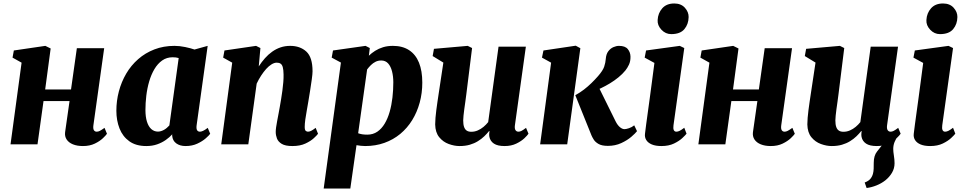

<svg xmlns="http://www.w3.org/2000/svg" viewBox="-20 -829 5544 1103"><path d="M516.5 -109Q514 -89.5 519.5 -81Q525 -72.5 535.5 -72.5Q544 -72.5 552.8 -76.8Q561.5 -81 580.5 -94.5L594.5 -60.5Q589 -52 571.2 -35Q553.5 -18 524.5 -4Q495.5 10 456.5 10Q423 10 399 0.2Q375 -9.5 363 -27.5Q351 -45.5 354 -69.5L379.5 -248.5H230L195.5 0H40.5L104 -469L52 -498L59.5 -539L240.5 -565.5L271 -550.5L239.5 -315H388L421.5 -552H578.5Z M1109.5 -109Q1107 -89.5 1112.2 -81Q1117.5 -72.5 1128.5 -72.5Q1135.5 -72.5 1146 -77Q1156.5 -81.5 1173.5 -94.5L1187.5 -60.5Q1181.5 -51.5 1162.2 -34.5Q1143 -17.5 1113.5 -3.8Q1084 10 1046 10Q1014 10 992.8 -5.2Q971.5 -20.5 969 -49.5L969.5 -57.5Q954.5 -40.5 932.5 -25Q910.5 -9.5 882.8 0.2Q855 10 820.5 10Q761 10 722.8 -17.5Q684.5 -45 666.5 -91.2Q648.5 -137.5 648.5 -192.5Q648.5 -250 663 -304.5Q677.5 -359 705.2 -406.2Q733 -453.5 773.8 -489.2Q814.5 -525 867 -545.2Q919.5 -565.5 982.5 -565.5Q1011.5 -565.5 1043.8 -558.8Q1076 -552 1097.5 -544.5L1173 -565.5ZM1006.5 -495.5Q998.5 -498 989.8 -499Q981 -500 972 -500Q937.5 -500 911.5 -481.5Q885.5 -463 867 -431.8Q848.5 -400.5 837 -361Q825.5 -321.5 820.5 -279.2Q815.5 -237 815.5 -197Q815.5 -158 824.2 -130Q833 -102 849.2 -87.5Q865.5 -73 887.5 -73Q896.5 -73 905.2 -75.8Q914 -78.5 922.5 -83.2Q931 -88 938.5 -94.5Q946 -101 953 -108.5Z M1466.5 -447.5Q1483 -473 1502 -494.5Q1521 -516 1543.5 -532Q1566 -548 1591.8 -556.8Q1617.5 -565.5 1647 -565.5Q1704 -565.5 1739.8 -532.8Q1775.5 -500 1775.5 -419.5Q1775.5 -404.5 1771.2 -373.5Q1767 -342.5 1761.5 -308.2Q1756 -274 1751.5 -247Q1747.5 -222 1742.5 -195Q1737.5 -168 1734 -143Q1730.5 -118 1730.5 -100Q1730.5 -82 1736.5 -77.2Q1742.5 -72.5 1749 -72.5Q1757.5 -72.5 1767.2 -77.2Q1777 -82 1793.5 -94.5L1807 -60.5Q1801.5 -52.5 1783.2 -35.5Q1765 -18.5 1734.2 -4.2Q1703.5 10 1660 10Q1619 10 1598.5 -2.5Q1578 -15 1571 -33.5Q1564 -52 1564 -71Q1564 -82 1566.2 -98Q1568.5 -114 1572.2 -133.8Q1576 -153.5 1580 -174.8Q1584 -196 1587.5 -216Q1591 -236.5 1595 -260Q1599 -283.5 1602.2 -308.2Q1605.5 -333 1607.5 -357Q1609.5 -381 1609 -401.5Q1608.5 -428.5 1604.5 -443Q1600.5 -457.5 1592 -463.2Q1583.5 -469 1570 -469Q1555.5 -469 1539.8 -459.2Q1524 -449.5 1509 -432.8Q1494 -416 1480 -394.5Q1466 -373 1454.5 -348.5L1406.5 0H1251L1314 -469L1262 -498L1269.5 -539L1451 -565.5L1476 -553Z M1839.5 254 1938.5 -469.5 1885.5 -498 1893 -539 2080 -565.5 2104.5 -553 2099 -509Q2114.5 -524 2135 -537Q2155.5 -550 2180.8 -557.8Q2206 -565.5 2237 -565.5Q2292.5 -565.5 2330.2 -540.8Q2368 -516 2387 -469Q2406 -422 2406 -354.5Q2406 -294 2391 -239.2Q2376 -184.5 2348 -139Q2320 -93.5 2279.8 -60Q2239.5 -26.5 2188.2 -8.2Q2137 10 2077.5 10Q2065.5 10 2052.8 8.5Q2040 7 2028 5L1992.5 254ZM2037.5 -63.5Q2048.5 -59.5 2061 -57.5Q2073.5 -55.5 2090 -55.5Q2123 -55.5 2147.8 -72.5Q2172.5 -89.5 2190 -118.8Q2207.5 -148 2218.5 -186.5Q2229.5 -225 2234.5 -268.5Q2239.5 -312 2239.5 -356Q2239.5 -390 2232.2 -418.8Q2225 -447.5 2209.8 -464.5Q2194.5 -481.5 2170 -481.5Q2152 -481.5 2137.5 -474.2Q2123 -467 2111 -455.2Q2099 -443.5 2089 -430Z M2620 10Q2590 10 2557.8 -1.8Q2525.5 -13.5 2503.2 -40.8Q2481 -68 2480 -114Q2480 -131.5 2481.8 -152.5Q2483.5 -173.5 2486.5 -196.5Q2489.5 -219.5 2493 -243.5Q2496.5 -267.5 2500 -290.5L2527 -469.5L2465.5 -507L2473 -548.5L2667 -565.5L2692 -553L2659 -288Q2656.5 -266.5 2653.2 -244.2Q2650 -222 2647.2 -201.8Q2644.5 -181.5 2642.8 -165Q2641 -148.5 2641 -137.5Q2641 -114 2646 -99.8Q2651 -85.5 2661 -78.8Q2671 -72 2687.5 -72Q2707 -72 2724.8 -79.8Q2742.5 -87.5 2757.8 -100.2Q2773 -113 2784.5 -127.5L2844 -561H3001L2938 -109Q2935.5 -90 2941.5 -81.2Q2947.5 -72.5 2958 -72.5Q2966.5 -72.5 2975.2 -76.8Q2984 -81 3002 -94.5L3016 -61Q3010.5 -52 2992.8 -35Q2975 -18 2946 -4Q2917 10 2879 10Q2838.5 10 2817.5 -4Q2796.5 -18 2791.5 -42.5Q2791 -45.5 2790.5 -49.5Q2790 -53.5 2790.2 -57.8Q2790.5 -62 2791 -66.8Q2791.5 -71.5 2792 -75.5L2790 -76.5Q2777.5 -61 2761.8 -45.8Q2746 -30.5 2725.2 -17.8Q2704.5 -5 2678.8 2.5Q2653 10 2620 10Z M3083 0 3146 -469 3093.5 -498 3102 -539 3287.5 -566.5 3314 -552 3238.5 0ZM3472 9Q3437.5 9 3418.5 -2Q3399.5 -13 3390.8 -27.2Q3382 -41.5 3378 -51L3285 -282Q3312 -297 3334.8 -314.5Q3357.5 -332 3377.5 -351.5Q3397.5 -371 3415.5 -391.5Q3443.5 -423.5 3451 -446.2Q3458.5 -469 3460 -490Q3462 -518 3474.5 -534.5Q3487 -551 3503.8 -558.2Q3520.5 -565.5 3536 -565.5Q3571.5 -565.5 3586.5 -547Q3601.5 -528.5 3602 -504Q3602.5 -477 3593.2 -457.5Q3584 -438 3573 -424.5Q3556 -403.5 3533 -384.8Q3510 -366 3484 -350.2Q3458 -334.5 3432 -322.2Q3406 -310 3382.5 -301L3407.5 -352.5L3516.5 -132Q3527.5 -110 3541.2 -98.5Q3555 -87 3567.5 -87Q3577 -87 3593.5 -92.5Q3610 -98 3623.5 -109L3639.5 -75.5Q3630.5 -63.5 3607 -43.2Q3583.5 -23 3549 -7Q3514.5 9 3472 9Z M3779.5 10Q3746.5 10 3724.5 0.8Q3702.5 -8.5 3692.5 -24.8Q3682.5 -41 3685.5 -62Q3688 -84.5 3692.2 -115Q3696.5 -145.5 3701.5 -183.2Q3706.5 -221 3712.8 -265.5Q3719 -310 3725.5 -360.8Q3732 -411.5 3739.5 -467.5L3683.5 -498L3691.5 -539L3885 -565.5L3911 -553L3849 -109Q3846.5 -91 3850.8 -81.8Q3855 -72.5 3865.5 -72.5Q3874.5 -72.5 3884.5 -77.5Q3894.5 -82.5 3911 -95L3924 -61Q3918 -53 3900 -36Q3882 -19 3852 -4.5Q3822 10 3779.5 10ZM3836 -633Q3803.5 -633 3779.8 -658.2Q3756 -683.5 3758 -714Q3760 -753.5 3784.5 -781.2Q3809 -809 3853.5 -809Q3892.5 -809 3914.5 -784.5Q3936.5 -760 3936 -731Q3935.5 -690.5 3911.8 -661.8Q3888 -633 3836 -633Z M4468 -109Q4465.5 -89.5 4471 -81Q4476.5 -72.5 4487 -72.5Q4495.5 -72.5 4504.2 -76.8Q4513 -81 4532 -94.5L4546 -60.5Q4540.5 -52 4522.8 -35Q4505 -18 4476 -4Q4447 10 4408 10Q4374.5 10 4350.5 0.2Q4326.5 -9.5 4314.5 -27.5Q4302.5 -45.5 4305.5 -69.5L4331 -248.5H4181.5L4147 0H3992L4055.5 -469L4003.5 -498L4011 -539L4192 -565.5L4222.5 -550.5L4191 -315H4339.5L4373 -552H4530Z M4958.5 251 4947.5 219.5Q4969.5 211 4980 198.5Q4990.5 186 4995 169Q4998.5 156 4999 140.5Q4999.5 125 4999.5 106.5Q4999.5 65 5018.5 41.5Q5037.5 18 5053.5 -3L5140 -49.5Q5126.5 -32 5119 -13Q5111.5 6 5111.5 26.5Q5111.5 42 5115.2 64.8Q5119 87.5 5119 109Q5119 138.5 5104.2 163.5Q5089.5 188.5 5065.5 207.5Q5043 225 5015 236.2Q4987 247.5 4958.5 251ZM4758 10Q4728 10 4695.8 -1.8Q4663.5 -13.5 4641.2 -40.8Q4619 -68 4618 -114Q4618 -131.5 4619.8 -152.5Q4621.5 -173.5 4624.5 -196.5Q4627.5 -219.5 4631 -243.5Q4634.5 -267.5 4638 -290.5L4665 -469.5L4603.5 -507L4611 -548.5L4805 -565.5L4830 -553L4797 -288Q4794.5 -266.5 4791.2 -244.2Q4788 -222 4785.2 -201.8Q4782.5 -181.5 4780.8 -165Q4779 -148.5 4779 -137.5Q4779 -114 4784 -99.8Q4789 -85.5 4799 -78.8Q4809 -72 4825.5 -72Q4845 -72 4862.8 -79.8Q4880.5 -87.5 4895.8 -100.2Q4911 -113 4922.5 -127.5L4982 -561H5139L5076 -109Q5073.5 -90 5079.5 -81.2Q5085.5 -72.5 5096 -72.5Q5104.5 -72.5 5113.2 -76.8Q5122 -81 5140 -94.5L5154 -61Q5148.5 -52 5130.8 -35Q5113 -18 5084 -4Q5055 10 5017 10Q4976.5 10 4955.5 -4Q4934.5 -18 4929.5 -42.5Q4929 -45.5 4928.5 -49.5Q4928 -53.5 4928.2 -57.8Q4928.5 -62 4929 -66.8Q4929.5 -71.5 4930 -75.5L4928 -76.5Q4915.5 -61 4899.8 -45.8Q4884 -30.5 4863.2 -17.8Q4842.5 -5 4816.8 2.5Q4791 10 4758 10Z M5323.5 10Q5290.5 10 5268.5 0.8Q5246.5 -8.5 5236.5 -24.8Q5226.5 -41 5229.5 -62Q5232 -84.5 5236.2 -115Q5240.5 -145.5 5245.5 -183.2Q5250.5 -221 5256.8 -265.5Q5263 -310 5269.5 -360.8Q5276 -411.5 5283.5 -467.5L5227.5 -498L5235.5 -539L5429 -565.5L5455 -553L5393 -109Q5390.5 -91 5394.8 -81.8Q5399 -72.5 5409.5 -72.5Q5418.5 -72.5 5428.5 -77.5Q5438.5 -82.5 5455 -95L5468 -61Q5462 -53 5444 -36Q5426 -19 5396 -4.5Q5366 10 5323.5 10ZM5380 -633Q5347.5 -633 5323.8 -658.2Q5300 -683.5 5302 -714Q5304 -753.5 5328.5 -781.2Q5353 -809 5397.5 -809Q5436.5 -809 5458.5 -784.5Q5480.5 -760 5480 -731Q5479.5 -690.5 5455.8 -661.8Q5432 -633 5380 -633Z"/></svg>

Font: Merriweather 24pt Black
Style: Italic
Weight: 900
Italic angle: -7.8°
Designer: Eben Sorkin
Foundry: Eben Sorkin
Version: Version 2.101